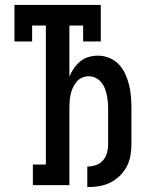

<svg xmlns="http://www.w3.org/2000/svg" viewBox="-20 -755 640 783"><path d="M336 8V-76H338Q355 -76 372 -82Q389 -88 400.5 -101.5Q412 -115 416.5 -132.5Q421 -150 421 -168V-314Q421 -328 419.5 -342Q418 -356 415 -370Q412 -384 406.5 -397Q401 -410 391.5 -421Q382 -432 369 -438Q356 -444 342 -444Q327 -444 314 -438Q301 -432 292 -421Q283 -410 277 -397Q271 -384 268 -370Q265 -356 264 -342Q263 -328 263 -314V0H114V-84H167V-651H111V-586H39V-735H391V-586H319V-651H263V-442Q270 -460 281 -476Q292 -492 307 -504.5Q322 -517 341 -522.5Q360 -528 379 -528Q403 -528 425.5 -519Q448 -510 464.5 -492.5Q481 -475 491 -453Q501 -431 506.5 -408Q512 -385 514 -361.5Q516 -338 516 -314V-168Q516 -144 512 -120.5Q508 -97 497 -76Q486 -55 468.5 -38Q451 -21 430 -10.5Q409 0 385 4Q361 8 338 8Z"/></svg>

Font: Iosevka Etoile Medium
Style: Regular
Weight: 500
Designer: Belleve Invis
Foundry: Belleve Invis
Version: Version 22.1.2; ttfautohint (v1.8.4)